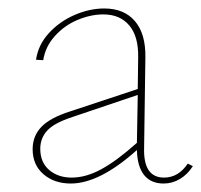

<svg xmlns="http://www.w3.org/2000/svg" viewBox="-20 -430 475 453"><path d="M435 -38Q423 -19 405 -8Q387 3 366 3Q336 3 320 -17Q304 -37 303 -76Q215 3 147 3Q108 3 82.5 -19Q57 -41 57 -78Q57 -109 77.5 -130.5Q98 -152 145 -167L305 -220L306 -294Q307 -344 285 -370Q263 -396 224 -396Q194 -396 163 -383Q132 -370 109.5 -345Q87 -320 82 -288L65 -289Q70 -324 95 -351.5Q120 -379 155.5 -394.5Q191 -410 226 -410Q273 -410 298.5 -380Q324 -350 323 -294L320 -81Q318 -11 367 -11Q401 -11 423 -44ZM149 -11Q183 -11 219.5 -31Q256 -51 303 -93L305 -206L151 -154Q108 -140 91.5 -122Q75 -104 75 -79Q75 -47 96 -29Q117 -11 149 -11Z"/></svg>

Font: Ysabeau Thin
Style: Regular
Weight: 200
Designer: Christian Thalmann (Catharsis Fonts)
Version: Version 0.003